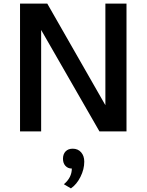

<svg xmlns="http://www.w3.org/2000/svg" viewBox="-20 -728 812 1064"><path d="M242 -708 564 -145V-708H681V0H531L208 -562V0H91V-708ZM378 206Q356 206 342.5 191Q329 176 329 152Q329 126 343.5 111Q358 96 383 96Q412 96 429.5 116Q447 136 447 168Q447 210 426 252Q405 294 373 316L334 293Q378 256 378 206Z"/></svg>

Font: Metropolitano Medium
Style: Regular
Weight: 500
Designer: Fonts by Alex Slobzheninov & Chris M. Simpson / Changes by Cristiano Sobral
Foundry: Fonts by Alex Slobzheninov & Chris M. Simpson / Changes by Cristiano Sobral
Version: Version 1.00;August 30, 2020;FontCreator 13.0.0.2681 64-bit